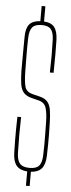

<svg xmlns="http://www.w3.org/2000/svg" viewBox="-63 -918 383 1031"><g transform="rotate(5 128.0 -402.5)"><path d="M118.5 82V5Q79 2 60.5 -19.8Q42 -41.5 40.5 -88Q39.5 -127 39.2 -156Q39 -185 39.2 -214.2Q39.5 -243.5 40.5 -283H60.5Q59 -234.5 59 -185.8Q59 -137 60.5 -88Q62 -49 77.5 -32Q93 -15 129.5 -15Q165.5 -15 180.2 -32Q195 -49 196.5 -88Q197.5 -122.5 197.8 -147.8Q198 -173 197.5 -199.8Q197 -226.5 196.5 -266Q196 -312.5 187.5 -342.2Q179 -372 147.5 -380L111.5 -389Q80.5 -396.5 65.8 -412.5Q51 -428.5 46.2 -456.8Q41.5 -485 40.5 -529Q40 -567.5 40.8 -617.5Q41.5 -667.5 41.5 -713Q41.5 -759.5 59.5 -781.2Q77.5 -803 118.5 -805V-887H138.5V-805Q177 -803 194.5 -780.8Q212 -758.5 213.5 -712Q214.5 -681.5 214.5 -635.8Q214.5 -590 213.5 -535H193.5Q195 -579.5 195 -623.8Q195 -668 193.5 -712Q192 -751 177.5 -768Q163 -785 128.5 -785Q92.5 -785 77.8 -768Q63 -751 61.5 -712Q60 -666.5 60.5 -620.8Q61 -575 61.5 -529Q62.5 -470.5 70.5 -445Q78.5 -419.5 111.5 -411L148.5 -402Q178.5 -395 192.5 -378.5Q206.5 -362 211 -334.2Q215.5 -306.5 216.5 -266Q217.5 -224.5 217.8 -198.2Q218 -172 217.8 -147.8Q217.5 -123.5 216.5 -88Q215 -41 196.2 -19.2Q177.5 2.5 138.5 5V82Z"/></g></svg>

Font: Big Shoulders Display SC Thin
Style: Regular
Weight: 100
Designer: Patric King
Foundry: XO Type Co
Version: Version 2.002